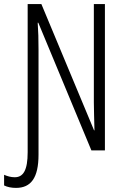

<svg xmlns="http://www.w3.org/2000/svg" viewBox="-62 -734 605 937"><path d="M16 183C89 183 126 134 126 21V-493C126 -542 125 -582 122 -623H125L384 0H450V-714H396V-234C396 -200 398 -150 399 -98H397L140 -714H73V9C73 96 52 131 10 131C-9 131 -26 126 -42 119V171C-26 179 -6 183 16 183Z"/></svg>

Font: Noto Sans Display Condensed Light
Style: Regular
Weight: 300
Width: 3
Designer: Monotype Design Team
Foundry: Monotype Imaging Inc.
Version: Version 1.900